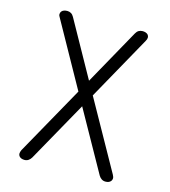

<svg xmlns="http://www.w3.org/2000/svg" viewBox="-111 -829 823 929"><g transform="rotate(15 300.0 -365.0)"><path d="M515 -698 336 -377 529 -32Q535 -21 534.5 -13.5Q534 -6 529.5 -0.5Q525 5 518 7.5Q511 10 503 10Q492 10 483.5 4.5Q475 -1 469 -11L300 -313L131 -11Q125 -1 116.5 4.5Q108 10 97 10Q89 10 82 7.5Q75 5 70.5 -0.5Q66 -6 66 -13.5Q66 -21 71 -32L264 -377L85 -698Q78 -708 78.5 -716Q79 -724 83.5 -729.5Q88 -735 95.5 -737.5Q103 -740 112 -740Q122 -740 130.5 -735Q139 -730 145 -719L300 -441L455 -719Q461 -730 469.5 -735Q478 -740 489 -740Q497 -740 504.5 -737.5Q512 -735 516.5 -729.5Q521 -724 521 -716Q521 -708 515 -698Z"/></g></svg>

Font: Maple Mono ExtraLight
Style: Regular
Weight: 275
Monospace: yes
Designer: subframe7536
Version: Version 7.000